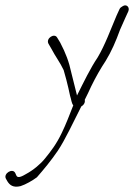

<svg xmlns="http://www.w3.org/2000/svg" viewBox="-34 -537 501 718"><path d="M-12 131 -7 140C2 155 15 166 43 159C62 153 88 138 104 126C131 95 156 65 182 27C210 -15 239 -78 270 -139C277 -143 281 -148 283 -155C284 -158 283 -161 283 -164C292 -181 299 -197 307 -214C324 -249 343 -282 361 -309C383 -345 399 -382 415 -426L435 -471L446 -495C452 -510 439 -523 425 -514C420 -511 415 -508 413 -503L402 -479C379 -425 359 -369 331 -322C304 -282 279 -230 254 -180C250 -196 246 -213 241 -232L233 -264C224 -306 212 -338 191 -378L180 -396C170 -415 137 -394 147 -374L158 -355C173 -326 191 -303 204 -275L214 -239C219 -220 224 -198 228 -179C233 -164 233 -152 240 -143C225 -105 213 -73 197 -40C177 2 156 29 134 56C118 76 91 99 63 114C51 121 32 132 27 119L23 110C13 90 -22 112 -12 131Z"/></svg>

Font: Stray Cat
Style: UltCnObl
Weight: 400
Version: Version 1.0